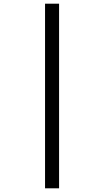

<svg xmlns="http://www.w3.org/2000/svg" viewBox="-20 -780 565 1040"><path d="M224 240V-760H300V240Z"/></svg>

Font: Noto Serif Display SemiCondensed Black
Style: Regular
Weight: 900
Width: 4
Designer: Monotype Design Team
Foundry: Monotype Imaging Inc.
Version: Version 2.009